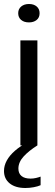

<svg xmlns="http://www.w3.org/2000/svg" viewBox="-34 -727 275 960"><path d="M68 0V-525H153V0ZM111 -615Q86 -615 71.5 -627.5Q57 -640 57 -661Q57 -682 72 -694.5Q87 -707 111 -707Q135 -707 149.5 -694.5Q164 -682 164 -661Q164 -639 149 -627Q134 -615 111 -615ZM93 213Q43 213 14.5 190Q-14 167 -14 128Q-14 101 0 75.5Q14 50 41 26.5Q68 3 106 -17H142L153 0Q110 27 84 55.5Q58 84 58 116Q58 140 73.5 153Q89 166 119 166Q132 166 145.5 163Q159 160 169 156V199Q156 205 135 209Q114 213 93 213Z"/></svg>

Font: Mona Sans SemiExpanded
Style: Regular
Weight: 400
Width: 6
Designer: Deni Anggara
Foundry: GitHub
Version: Version 2.000